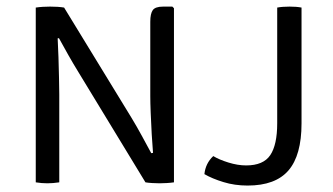

<svg xmlns="http://www.w3.org/2000/svg" viewBox="-20 -566 1034 596"><path d="M223.5 -342Q207.5 -368 192.2 -395Q177 -422 163 -447.5L159 -447Q160.5 -421.5 161.5 -388.2Q162.5 -355 163.2 -323.8Q164 -292.5 164 -273V0Q144 3 127 3Q109.5 3 91 0V-542.5Q100.5 -544 113 -544.8Q125.5 -545.5 135.5 -545.5Q147 -545.5 158.8 -544.8Q170.5 -544 179 -542.5L389 -199Q405 -172.5 420.5 -144Q436 -115.5 449.5 -90.5L455 -91.5Q453 -115 451 -148.8Q449 -182.5 447.8 -215.2Q446.5 -248 446.5 -268V-498.5Q446.5 -523.5 454.2 -534.5Q462 -545.5 486.5 -545.5H515L520 -540.5V0Q510 1.5 498 2.2Q486 3 475.5 3Q464.5 3 452.2 2.2Q440 1.5 431.5 0ZM642 -81.5Q660 -70.5 689 -61.5Q718 -52.5 744 -52.5Q797.5 -52.5 819 -84.5Q840.5 -116.5 840.5 -183.5V-542.5Q856.5 -545.5 879 -545.5Q889 -545.5 898.8 -544.8Q908.5 -544 916 -542.5V-183Q916 -84 875.5 -37Q835 10 748.5 10Q708.5 10 673.5 -0.8Q638.5 -11.5 614.5 -25.5Q618 -59 642 -81.5Z"/></svg>

Font: Signika SC Light
Style: Regular
Weight: 300
Designer: Anna Giedryś
Foundry: Anna Giedryś
Version: Version 2.000; ttfautohint (v1.8.3) -l 8 -r 50 -G 200 -x 9 -